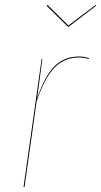

<svg xmlns="http://www.w3.org/2000/svg" viewBox="-20 -755 408 775"><path d="M340 -520 338 -517Q318 -523 299 -523Q242 -523 202 -484Q162 -445 128 -347L79 0H75L148 -517H151L130 -359Q162 -451 201.5 -489Q241 -527 299 -527Q321 -527 340 -520ZM368 -732 257 -647H254L168 -732L172 -735L256 -652L366 -735Z"/></svg>

Font: Fira Sans Condensed Four
Style: Italic
Weight: 100
Width: 3
Italic angle: -8°
Designer: bBox Type GmbH & Carrois Corporate GbR & Edenspiekermann AG
Foundry: bBox Type GmbH & Carrois Corporate GbR & Edenspiekermann AG
Version: Version 4.301